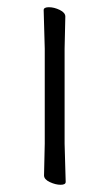

<svg xmlns="http://www.w3.org/2000/svg" viewBox="-20 -503 303 532"><path d="M102 -17 104 -105V-368L101 -475Q101 -483 115.5 -483Q130 -483 145.5 -475.5Q161 -468 161 -457L159 -368V-105L162 1Q162 9 148 9Q134 9 118 1.5Q102 -6 102 -17Z"/></svg>

Font: LXGW WenKai Lite Light
Style: Regular
Weight: 300
Designer: LXGW / Fontworks Inc.
Foundry: LXGW / Fontworks Inc.
Version: Version 1.511; March 25, 2025